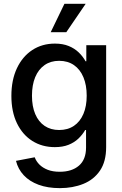

<svg xmlns="http://www.w3.org/2000/svg" viewBox="-20 -764 635 997"><path d="M291 212.9Q227.5 212.9 180.2 195.3Q132.8 177.7 103.3 146Q73.7 114.3 63 71.3L160.2 52.7Q168 73.7 184.8 90.6Q201.7 107.4 227.8 117.7Q253.9 127.9 290.5 127.9Q353 127.9 389.9 96.2Q426.8 64.5 426.8 2V-88.9H422.4Q408.2 -64.5 387 -44.2Q365.7 -23.9 335.7 -12Q305.7 0 264.6 0Q198.7 0 147.7 -32.2Q96.7 -64.5 67.9 -124.3Q39.1 -184.1 39.1 -266.1Q39.1 -348.6 67.9 -409.7Q96.7 -470.7 147.7 -504.2Q198.7 -537.6 265.1 -537.6Q306.2 -537.6 336.7 -525.1Q367.2 -512.7 388.9 -491.7Q410.6 -470.7 424.3 -445.8H428.2V-529.3H531.2V0Q531.2 74.7 499.3 121.8Q467.3 168.9 412.6 190.9Q357.9 212.9 291 212.9ZM287.1 -88.9Q332 -88.9 364 -110.6Q396 -132.3 413.1 -172.4Q430.2 -212.4 430.2 -267.1Q430.2 -321.8 413.3 -362.5Q396.5 -403.3 364.3 -425.8Q332 -448.2 287.1 -448.2Q243.2 -448.2 211.4 -426Q179.7 -403.8 162.8 -363.3Q146 -322.8 146 -267.1Q146 -211.4 163.1 -171.4Q180.2 -131.3 211.9 -110.1Q243.7 -88.9 287.1 -88.9ZM243.2 -596.7 314.5 -744.1H424.8L324.2 -596.7Z"/></svg>

Font: Inter 24pt Medium
Style: Regular
Weight: 500
Designer: Rasmus Andersson
Foundry: rsms
Version: Version 4.001;git-66647c0bb